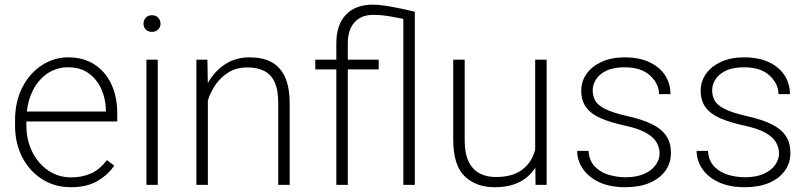

<svg xmlns="http://www.w3.org/2000/svg" viewBox="-20 -780 3412 810"><path d="M278.8 9.8Q211.4 9.8 158.2 -23.7Q105 -57.1 74.2 -116Q43.5 -174.8 43.5 -250.5V-272Q43.5 -352.1 74.5 -411.9Q105.5 -471.7 156.7 -504.9Q208 -538.1 268.1 -538.1Q332.5 -538.1 378.9 -507.8Q425.3 -477.5 450 -424.3Q474.6 -371.1 474.6 -301.8V-267.6H72.8V-309.6H426.8V-315.9Q425.8 -363.3 407.5 -404.3Q389.2 -445.3 354.2 -470.7Q319.3 -496.1 268.1 -496.1Q215.8 -496.1 175.8 -467Q135.7 -438 113.5 -387.2Q91.3 -336.4 91.3 -272V-250.5Q91.3 -189.9 115.7 -140.4Q140.1 -90.8 182.6 -61.3Q225.1 -31.7 280.3 -31.7Q326.7 -31.7 363.8 -48.3Q400.9 -64.9 431.2 -104.5L461.9 -81.1Q436 -43 391.6 -16.6Q347.2 9.8 278.8 9.8Z M621.1 -715.8Q637.2 -715.8 647.2 -705.3Q657.2 -694.8 657.2 -680.2Q657.2 -665.5 647.2 -655.5Q637.2 -645.5 621.1 -645.5Q604.5 -645.5 595 -655.5Q585.4 -665.5 585.4 -680.2Q585.4 -694.8 595 -705.3Q604.5 -715.8 621.1 -715.8ZM645.5 0H597.7V-528.3H645.5Z M856.9 0H808.6V-528.3H855L856.9 -415.5ZM824.7 -320.3Q829.6 -379.4 856.4 -428.7Q883.3 -478 928.5 -508.1Q973.6 -538.1 1033.7 -538.1Q1086.9 -538.1 1124.3 -518.6Q1161.6 -499 1181.9 -456.1Q1202.1 -413.1 1202.1 -343.3V0H1153.8V-343.8Q1153.8 -402.3 1137.7 -435.3Q1121.6 -468.3 1092.3 -481.9Q1063 -495.6 1023.4 -495.6Q979 -495.6 946.3 -476.1Q913.6 -456.5 891.8 -426Q870.1 -395.5 858.9 -362.1Q847.7 -328.6 846.7 -301.3Z M1398.9 0V-597.2Q1398.9 -675.8 1439.5 -718Q1480 -760.3 1551.8 -760.3Q1568.8 -760.3 1590.1 -757.8Q1611.3 -755.4 1634.8 -751Q1658.2 -746.6 1682.4 -741.5Q1706.5 -736.3 1730 -730.5L1703.6 -696.3Q1662.6 -704.6 1625.5 -710.9Q1588.4 -717.3 1554.2 -717.3Q1503.9 -717.3 1475.6 -685.8Q1447.3 -654.3 1447.3 -597.2V0ZM1681.6 -730.5H1730V0H1681.6ZM1577.6 -487.3H1310.1V-528.3H1577.6Z M2237.8 -528.3H2286.1V0H2239.3L2237.8 -122.1ZM2274.4 -216.3Q2274.4 -151.4 2252.9 -100.3Q2231.4 -49.3 2185.5 -19.8Q2139.6 9.8 2065.9 9.8Q1988.3 9.8 1940.2 -36.4Q1892.1 -82.5 1892.1 -190.9V-528.3H1940.4V-189.9Q1940.4 -131.3 1957.8 -96.9Q1975.1 -62.5 2004.6 -47.9Q2034.2 -33.2 2070.3 -33.2Q2136.7 -33.2 2175.3 -58.8Q2213.9 -84.5 2230.2 -126.2Q2246.6 -168 2246.6 -215.3Z M2618.7 9.8Q2552.7 9.8 2507.3 -11.7Q2461.9 -33.2 2438.5 -68.4Q2415 -103.5 2415 -143.6H2462.9Q2465.8 -101.1 2490 -76.7Q2514.2 -52.2 2549.1 -42.2Q2584 -32.2 2618.7 -32.2Q2666 -32.2 2698 -46.6Q2730 -61 2746.3 -84.2Q2762.7 -107.4 2762.7 -132.8Q2762.7 -155.3 2751 -177.5Q2739.3 -199.7 2707.5 -218.5Q2675.8 -237.3 2614.7 -250.5Q2556.2 -263.2 2515.4 -280.8Q2474.6 -298.3 2453.4 -326.4Q2432.1 -354.5 2432.1 -397.9Q2432.1 -436.5 2454.3 -468.3Q2476.6 -500 2517.8 -519Q2559.1 -538.1 2615.2 -538.1Q2675.8 -538.1 2719 -518.1Q2762.2 -498 2785.4 -462.9Q2808.6 -427.7 2808.6 -382.8H2760.3Q2760.3 -426.3 2722.9 -461.2Q2685.5 -496.1 2615.2 -496.1Q2567.4 -496.1 2537.6 -481.4Q2507.8 -466.8 2494.1 -444.6Q2480.5 -422.4 2480.5 -399.4Q2480.5 -375 2491.2 -355.5Q2502 -335.9 2533.7 -320.1Q2565.4 -304.2 2627.4 -290Q2691.4 -275.9 2731.7 -255.6Q2772 -235.4 2791.3 -206.1Q2810.5 -176.8 2810.5 -134.8Q2810.5 -92.3 2787.1 -59.6Q2763.7 -26.9 2720.7 -8.5Q2677.7 9.8 2618.7 9.8Z M3122.6 9.8Q3056.6 9.8 3011.2 -11.7Q2965.8 -33.2 2942.4 -68.4Q2918.9 -103.5 2918.9 -143.6H2966.8Q2969.7 -101.1 2993.9 -76.7Q3018.1 -52.2 3053 -42.2Q3087.9 -32.2 3122.6 -32.2Q3169.9 -32.2 3201.9 -46.6Q3233.9 -61 3250.2 -84.2Q3266.6 -107.4 3266.6 -132.8Q3266.6 -155.3 3254.9 -177.5Q3243.2 -199.7 3211.4 -218.5Q3179.7 -237.3 3118.7 -250.5Q3060.1 -263.2 3019.3 -280.8Q2978.5 -298.3 2957.3 -326.4Q2936 -354.5 2936 -397.9Q2936 -436.5 2958.3 -468.3Q2980.5 -500 3021.7 -519Q3063 -538.1 3119.1 -538.1Q3179.7 -538.1 3222.9 -518.1Q3266.1 -498 3289.3 -462.9Q3312.5 -427.7 3312.5 -382.8H3264.2Q3264.2 -426.3 3226.8 -461.2Q3189.5 -496.1 3119.1 -496.1Q3071.3 -496.1 3041.5 -481.4Q3011.7 -466.8 2998 -444.6Q2984.4 -422.4 2984.4 -399.4Q2984.4 -375 2995.1 -355.5Q3005.9 -335.9 3037.6 -320.1Q3069.3 -304.2 3131.3 -290Q3195.3 -275.9 3235.6 -255.6Q3275.9 -235.4 3295.2 -206.1Q3314.5 -176.8 3314.5 -134.8Q3314.5 -92.3 3291 -59.6Q3267.6 -26.9 3224.6 -8.5Q3181.6 9.8 3122.6 9.8Z"/></svg>

Font: Heebo ExtraLight
Style: Regular
Weight: 250
Designer: Oded Ezer
Foundry: Ezer Type House
Version: Version 3.100